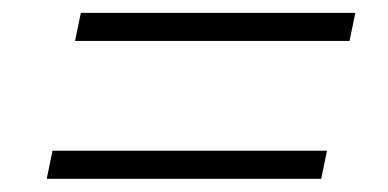

<svg xmlns="http://www.w3.org/2000/svg" viewBox="-20 -445 602 298"><path d="M96.5 -381.5 105.5 -425H531.5L522.5 -381.5ZM52.5 -167.5 61.5 -211H487.5L478.5 -167.5Z"/></svg>

Font: Commissioner ExtraLight
Style: Italic
Weight: 200
Italic angle: -12°
Designer: Kostas Bartsokas
Foundry: Kostas Bartsokas
Version: Version 1.000; ttfautohint (v1.8.3)